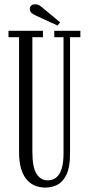

<svg xmlns="http://www.w3.org/2000/svg" viewBox="-20 -840 404 872"><path d="M185.5 12Q164.5 12 143.2 4.8Q122 -2.5 104.8 -20.5Q87.5 -38.5 77 -70Q66.5 -101.5 66.5 -150V-671H18.5V-700H175V-671H127V-152.5Q127 -79.5 146 -50.2Q165 -21 196.5 -21Q211 -21 224 -26.8Q237 -32.5 247 -46.2Q257 -60 262.8 -84Q268.5 -108 268.5 -144.5V-671H226.5V-700H345V-671H298V-140Q298 -81.5 282.5 -48.2Q267 -15 241.8 -1.5Q216.5 12 185.5 12ZM241.5 -724 142.5 -769.5Q130 -775.5 122.8 -781.5Q115.5 -787.5 115.5 -799.5Q115.5 -809.5 122.2 -815Q129 -820.5 140 -820.5Q149.5 -820.5 156.2 -817Q163 -813.5 170 -807.5L253 -738.5Z"/></svg>

Font: Imbue 24pt Light
Style: Regular
Weight: 300
Designer: Tyler Finck
Foundry: Etcetera Type Company
Version: Version 1.102